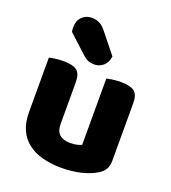

<svg xmlns="http://www.w3.org/2000/svg" viewBox="-139 -849 859 967"><g transform="rotate(20 291.0 -365.5)"><path d="M52 -484Q63 -487 83.5 -490Q104 -493 128 -493Q178 -493 200 -476.5Q222 -460 222 -413V-193Q222 -152 242 -134.5Q262 -117 300 -117Q323 -117 337.5 -121Q352 -125 360 -129V-484Q371 -487 391.5 -490Q412 -493 436 -493Q486 -493 508 -476.5Q530 -460 530 -413V-104Q530 -54 488 -29Q453 -7 404.5 4.5Q356 16 299 16Q245 16 199.5 4Q154 -8 121 -33Q88 -58 70 -97.5Q52 -137 52 -193ZM117 -646Q116 -650 115.5 -657.5Q115 -665 115 -669Q115 -706 136 -726.5Q157 -747 188 -747Q208 -747 226.5 -739Q245 -731 262 -710L351 -599Q346 -564 325 -547Q304 -530 280 -530Q259 -530 244.5 -536Q230 -542 215 -556Z"/></g></svg>

Font: Baloo Thambi 2 ExtraBold
Style: Regular
Weight: 800
Designer: Aadarsh Rajan and Ek Type
Foundry: Ek Type
Version: Version 1.640;hotconv 1.0.111;makeotfexe 2.5.65597; ttfautoh